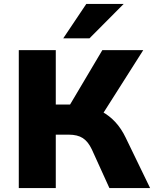

<svg xmlns="http://www.w3.org/2000/svg" viewBox="-20 -961 795 981"><path d="M76 0V-705H265V-427H351L325 -405L503 -705H712L498 -368L416 -420Q463 -411 501 -390.5Q539 -370 569.5 -337Q600 -304 622 -258L747 0H539L449 -198Q430 -238 403 -255.5Q376 -273 331 -273H265V0ZM303 -765 421 -941H612L437 -765Z"/></svg>

Font: Nunito Sans 9pt Black
Style: Regular
Weight: 900
Version: Version 3.101;gftools[0.9.27]